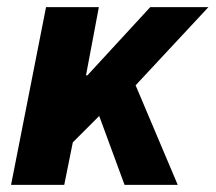

<svg xmlns="http://www.w3.org/2000/svg" viewBox="-20 -518 604 538"><path d="M11 0 109 -498H257L221 -307H225L401 -498H564L360 -279L478 0H329L258 -193L184 -119L160 0Z"/></svg>

Font: Source Sans 3 ExtraBold
Style: Italic
Weight: 800
Italic angle: -11°
Version: Version 3.052;hotconv 1.1.0;makeotfexe 2.6.0